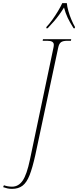

<svg xmlns="http://www.w3.org/2000/svg" viewBox="-148 -964 498 1224"><path d="M-71 240Q-88 240 -101 237Q-114 234 -128 229L-123 217Q-99 226 -71 226Q-30 226 -3.5 187.5Q23 149 43 53L193 -661Q194 -666 194.5 -670.5Q195 -675 195 -679Q195 -704 154 -704H124L126 -714H306L304 -704H281Q253 -704 240.5 -694.5Q228 -685 223 -660L77 25Q59 106 40.5 153Q22 200 -4.5 220Q-31 240 -71 240ZM148 -792Q166 -811 185.5 -838Q205 -865 222 -893.5Q239 -922 249 -944H278Q280 -922 288 -893.5Q296 -865 307.5 -838Q319 -811 330 -792L329 -784H321Q297 -822 283.5 -850.5Q270 -879 260 -916Q244 -890 229 -869.5Q214 -849 197 -829Q180 -809 156 -784H147Z"/></svg>

Font: Noto Serif Display ExtraCondensed Thin
Style: Italic
Weight: 100
Width: 2
Italic angle: -12°
Designer: Monotype Design Team
Foundry: Monotype Imaging Inc.
Version: Version 2.009